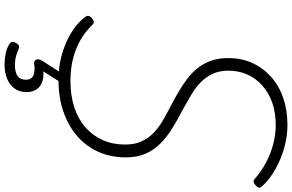

<svg xmlns="http://www.w3.org/2000/svg" viewBox="-246 -810 1319 868"><g transform="rotate(90 414.0 -375.5)"><path d="M342 20Q286 20 240.5 8.5Q195 -3 159 -20.5Q123 -38 97 -59Q71 -80 56 -101Q50 -108 51.5 -116Q53 -124 62 -131Q73 -140 80 -139.5Q87 -139 95 -130Q121 -103 156.5 -81.5Q192 -60 239.5 -47Q287 -34 346 -34Q412 -34 465 -51.5Q518 -69 555.5 -102Q593 -135 613 -180.5Q633 -226 633 -281Q633 -323 619 -354.5Q605 -386 580 -410Q555 -434 522 -453Q489 -472 450 -492Q418 -509 387.5 -527Q357 -545 330.5 -566Q304 -587 284 -613.5Q264 -640 253 -673Q242 -706 242 -747Q242 -806 263.5 -854.5Q285 -903 325 -939.5Q365 -976 421 -995.5Q477 -1015 544 -1015Q596 -1015 647.5 -1000.5Q699 -986 744.5 -960.5Q790 -935 820 -902Q829 -893 828 -886Q827 -879 817 -871Q808 -862 800 -862Q792 -862 786 -869Q752 -899 712 -919.5Q672 -940 630 -951Q588 -962 544 -962Q489 -962 444.5 -946.5Q400 -931 367 -902Q334 -873 316.5 -834Q299 -795 299 -747Q299 -708 313 -677.5Q327 -647 351.5 -623Q376 -599 409 -579.5Q442 -560 480 -539Q523 -517 561.5 -493Q600 -469 629 -440Q658 -411 674.5 -373Q691 -335 691 -284Q691 -217 666.5 -161.5Q642 -106 596 -65.5Q550 -25 485.5 -2.5Q421 20 342 20ZM270 264Q246 264 220 258.5Q194 253 176 240Q168 234 169 225.5Q170 217 175 210Q180 201 186.5 199Q193 197 201 200Q215 207 233.5 212Q252 217 275 217Q306 217 323 205Q340 193 340 168Q340 143 321.5 134Q303 125 268 130Q260 131 256 128.5Q252 126 249 121Q247 114 248 108.5Q249 103 254 94L317 -4H361L290 108L275 94Q314 84 341 91Q368 98 382 117Q396 136 396 164Q396 195 380.5 217.5Q365 240 336.5 252Q308 264 270 264Z"/></g></svg>

Font: Playwrite RO ExtraLight
Style: Regular
Weight: 250
Version: Version 1.002